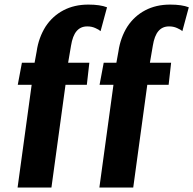

<svg xmlns="http://www.w3.org/2000/svg" viewBox="-20 -837 863 857"><path d="M209.6 0H58.5L121.3 -458.4H59.3L77.8 -557H134.4L143.5 -606.6Q147.9 -638.3 158.1 -666.3Q168.3 -694.3 183.6 -718.6Q214.6 -765.5 263.1 -791Q311.6 -816.5 374.3 -816.5Q400.5 -816.5 421.3 -813.5Q442.2 -810.5 457.7 -804.4L428.9 -697.9Q421.8 -704.7 405 -712Q388.2 -719.4 369 -719.1Q339.8 -719.1 321.9 -698.1Q304 -677.1 297 -632.9L284.1 -557H378.8L367.6 -458.4H272.4ZM574.7 0H423.6L486.4 -458.4H424.4L442.9 -557H499.5L508.5 -606.6Q513 -638.3 523.2 -666.3Q533.3 -694.3 548.7 -718.6Q579.7 -765.5 628.2 -791Q676.6 -816.5 739.4 -816.5Q765.5 -816.5 786.4 -813.5Q807.2 -810.5 822.7 -804.4L793.9 -697.9Q786.9 -704.7 770.1 -712Q753.3 -719.4 734.1 -719.1Q704.9 -719.1 687 -698.1Q669.1 -677.1 662.1 -632.9L649.1 -557H743.8L732.7 -458.4H637.4Z"/></svg>

Font: Merriweather Sans Variable Regular
Style: Italic
Weight: 300
Italic angle: -8°
Designer: Eben Sorkin
Foundry: Eben Sorkin
Version: Version 2.001